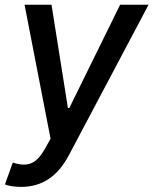

<svg xmlns="http://www.w3.org/2000/svg" viewBox="-27 -565 630 789"><path d="M59.7 203.1C146 203.1 210.6 159.4 256.4 72.1L583.5 -545.5H466.6L257.8 -121.1H252.1L184.7 -545.5H73.9L180.8 5L160.9 40.8C132.1 93.4 105.8 111.5 71.4 111.5C58.2 111.5 43.7 109 25.6 103L-6.7 192.8C4.6 197.8 29.8 203.1 59.7 203.1Z"/></svg>

Font: TID UI Medium
Style: Italic
Weight: 500
Italic angle: -9.39999°
Designer: The TID Project Authors
Foundry: Bakken & Bæck
Version: Version 1.001;hotconv 1.0.109;makeotfexe 2.5.65596